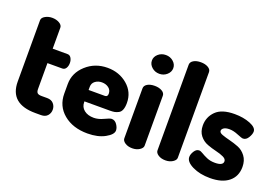

<svg xmlns="http://www.w3.org/2000/svg" viewBox="-101 -1057 1994 1376"><g transform="rotate(20 895.5 -369.0)"><path d="M198 -366V-169Q198 -147 207 -138.5Q216 -130 239 -130H282Q314 -130 331 -110.5Q348 -91 348 -65Q348 -38 331 -19Q314 0 282 0H239Q43 0 43 -169V-636Q43 -656 67 -669.5Q91 -683 120 -683Q151 -683 174.5 -669.5Q198 -656 198 -636V-476H311Q329 -476 339 -459.5Q349 -443 349 -421Q349 -398 339 -382Q329 -366 311 -366Z M616 -482Q705 -482 768 -428.5Q831 -375 831 -292Q831 -260 823 -240Q815 -220 799 -212Q783 -204 769.5 -201.5Q756 -199 734 -199H541V-193Q541 -156 569 -133.5Q597 -111 643 -111Q678 -111 716.5 -129.5Q755 -148 768 -148Q793 -148 809 -124.5Q825 -101 825 -80Q825 -49 771.5 -19.5Q718 10 639 10Q527 10 456.5 -48.5Q386 -107 386 -202V-275Q386 -360 453.5 -421Q521 -482 616 -482ZM541 -286H665Q686 -286 686 -310Q686 -338 664.5 -354Q643 -370 613 -370Q584 -370 562.5 -354Q541 -338 541 -310Z M977 -476Q1010 -476 1032.5 -463Q1055 -450 1055 -429V-48Q1055 -30 1032 -15Q1009 0 977 0Q944 0 922 -14.5Q900 -29 900 -48V-429Q900 -450 921.5 -463Q943 -476 977 -476ZM977 -711Q1010 -711 1034 -690Q1058 -669 1058 -640Q1058 -611 1034 -589.5Q1010 -568 977 -568Q943 -568 919 -589.5Q895 -611 895 -640Q895 -669 919 -690Q943 -711 977 -711Z M1230 -748Q1263 -748 1285.5 -735Q1308 -722 1308 -701V-48Q1308 -30 1285 -15Q1262 0 1230 0Q1197 0 1175 -14.5Q1153 -29 1153 -48V-701Q1153 -722 1174.5 -735Q1196 -748 1230 -748Z M1569 -105Q1631 -105 1631 -138Q1631 -156 1607 -167.5Q1583 -179 1548.5 -187Q1514 -195 1479.5 -208Q1445 -221 1421 -251Q1397 -281 1397 -328Q1397 -392 1442 -437Q1487 -482 1585 -482Q1652 -482 1703.5 -461.5Q1755 -441 1755 -410Q1755 -390 1739 -363.5Q1723 -337 1699 -337Q1689 -337 1653 -352Q1617 -367 1587 -367Q1559 -367 1544.5 -357.5Q1530 -348 1530 -335Q1530 -320 1554.5 -311Q1579 -302 1613.5 -293.5Q1648 -285 1682.5 -271.5Q1717 -258 1741.5 -225.5Q1766 -193 1766 -144Q1766 -72 1715.5 -31Q1665 10 1573 10Q1495 10 1439 -17.5Q1383 -45 1383 -82Q1383 -103 1398 -126.5Q1413 -150 1434 -150Q1446 -150 1463.5 -139Q1481 -128 1507.5 -116.5Q1534 -105 1569 -105Z"/></g></svg>

Font: Dosis
Style: ExtraBold
Weight: 800
Designer: EdgarTolentino, PabloImpallari, IginoMarini
Foundry: EdgarTolentino, PabloImpallari, IginoMarini
Version: Version 1.007